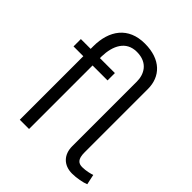

<svg xmlns="http://www.w3.org/2000/svg" viewBox="-206 -866 998 998"><g transform="rotate(45 292.5 -367.0)"><path d="M490 6C523 6 565 -2 585 -11L573 -67C561 -63 532 -55 504 -55C476 -55 458 -68 458 -118V-584C458 -674 398 -740 280 -740C159 -740 100 -657 100 -540V-521H28V-467H100V0H168V-467H278V-521H168V-534C170 -614 202 -680 281 -680C363 -680 390 -622 390 -571V-95C390 -34 428 6 490 6Z"/></g></svg>

Font: FIGSv2-sans-serif
Style: Regular
Weight: 400
Designer: Matt McInerney, Pablo Impallari, Rodrigo Fuenzalida,Mirko Velimirovic
Foundry: Matt McInerney, Pablo Impallari, Rodrigo Fuenzalida
Version: Version 4.021;hotconv 1.0.109;makeotfexe 2.5.65596